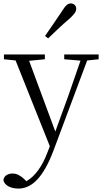

<svg xmlns="http://www.w3.org/2000/svg" viewBox="-31 -830 597 1121"><path d="M232 -620 250 -606C293 -647 334 -687 376 -722C404 -748 414 -763 414 -779C414 -799 398 -810 383 -810C366 -810 352 -799 333 -768C301 -719 266 -670 232 -620ZM344 -484 439 -476 368 -271 292 -62 139 -475 231 -484V-512H-8V-484L60 -477L260 24L246 60C216 141 173 200 123 228L112 217C90 196 67 183 43 183C17 183 -7 195 -11 220C-7 253 34 271 76 271C156 271 223 204 282 47L478 -477L545 -484V-512H344Z"/></svg>

Font: Noto Serif CJK TC Light
Style: Regular
Weight: 300
Designer: Ryoko NISHIZUKA 西塚涼子 (kana & ideographs); Frank Grießhammer (Latin, Greek & Cyrillic); Wenlong ZHANG 张文龙 (bopomofo); San
Foundry: Adobe
Version: Version 2.001;hotconv 1.1.0;makeotfexe 2.6.0